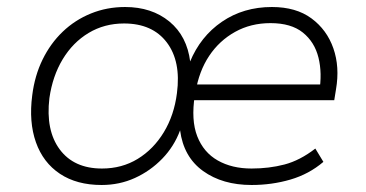

<svg xmlns="http://www.w3.org/2000/svg" viewBox="-20 -520 1046 548"><path d="M270 8Q199 8 151 -24Q103 -56 82.5 -114Q62 -172 72 -248Q79 -304 101.5 -350Q124 -396 159 -429.5Q194 -463 239.5 -481.5Q285 -500 337 -500Q413 -500 463.5 -458.5Q514 -417 523 -343H522Q552 -416 613.5 -458Q675 -500 756 -500Q825 -500 869 -467.5Q913 -435 931.5 -382Q950 -329 939 -265L934 -234H516L523 -279H918L891 -257Q900 -311 889 -355.5Q878 -400 844.5 -427Q811 -454 752 -454Q696 -454 651 -429Q606 -404 577 -360.5Q548 -317 538 -257L536 -248Q525 -177 543 -131Q561 -85 601.5 -62Q642 -39 698 -39Q748 -39 792 -50.5Q836 -62 880 -96L903 -58Q862 -23 809 -7.5Q756 8 698 8Q615 8 559.5 -32Q504 -72 494 -148Q477 -102 443 -67Q409 -32 365 -12Q321 8 270 8ZM271 -39Q328 -39 373 -66.5Q418 -94 447.5 -142.5Q477 -191 485 -254Q497 -345 456 -399Q415 -453 334 -453Q278 -453 233 -426Q188 -399 159 -351Q130 -303 121 -240Q110 -148 150.5 -93.5Q191 -39 271 -39Z"/></svg>

Font: Nunito Sans 7pt ExtraLight
Style: Italic
Weight: 250
Italic angle: -9°
Designer: Vernon Adams
Foundry: Vernon Adams
Version: Version 3.101;gftools[0.9.27]